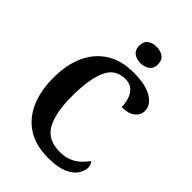

<svg xmlns="http://www.w3.org/2000/svg" viewBox="-270 -1044 1165 1165"><g transform="rotate(45 312.5 -461.5)"><path d="M373 10Q265 10 194 -36Q123 -82 87 -164.5Q51 -247 51 -358Q51 -467 87.5 -549Q124 -631 195.5 -677.5Q267 -724 373 -724Q480 -724 533.5 -690Q587 -656 587 -608Q587 -572 557 -548Q527 -524 470 -524Q470 -557 460 -588.5Q450 -620 427.5 -640.5Q405 -661 366 -661Q279 -661 244.5 -581.5Q210 -502 210 -358Q210 -212 252 -139Q294 -66 396 -66Q443 -66 476 -80.5Q509 -95 532 -117Q555 -139 571 -162Q578 -156 582.5 -144Q587 -132 587 -120Q587 -93 567.5 -62.5Q548 -32 501 -11Q454 10 373 10ZM362 -793Q328 -793 305 -810Q282 -827 282 -863Q282 -900 305 -916.5Q328 -933 362 -933Q395 -933 419 -916.5Q443 -900 443 -863Q443 -827 419 -810Q395 -793 362 -793Z"/></g></svg>

Font: Noto Serif Thai SemiCondensed
Style: Bold
Weight: 700
Width: 4
Designer: Monotype Design Team
Foundry: Monotype Imaging Inc.
Version: Version 2.002; ttfautohint (v1.8.4.7-5d5b)